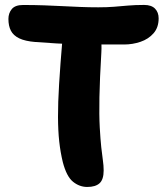

<svg xmlns="http://www.w3.org/2000/svg" viewBox="-20 -729 663 762"><path d="M326.2 13Q295.6 13 269.9 -7.6Q244.2 -28.2 229.2 -85.8Q219.8 -124.6 215.1 -167.2Q210.4 -209.8 210.2 -265.1Q210 -320.4 214.6 -396Q219.2 -471.6 228.2 -577.6Q230.2 -607.2 247.2 -625.6Q264.2 -644 291.6 -644Q345.8 -644 366 -615Q386.2 -586 382.2 -520Q376 -416 374.6 -343.6Q373.2 -271.2 375.9 -223.3Q378.6 -175.4 381.9 -144.6Q385.2 -113.8 388.3 -92.9Q391.4 -72 391.4 -52.6Q391.4 -16.4 375.1 -1.7Q358.8 13 326.2 13ZM472.6 -552.4Q420.4 -552.4 375 -552.4Q329.6 -552.4 287.7 -553.4Q245.8 -554.4 204.9 -556.6Q164 -558.8 120.8 -562.2Q79.4 -565.6 56.2 -576.9Q33 -588.2 23.2 -607.2Q13.4 -626.2 13.4 -653.8Q13.4 -676.8 26.8 -693Q40.2 -709.2 71.6 -709.2Q116.8 -709.2 155.4 -707.8Q194 -706.4 229 -704.6Q264 -702.8 298.7 -701.4Q333.4 -700 370 -700Q405 -700 432.4 -702.2Q459.8 -704.4 488 -706.9Q516.2 -709.4 552 -709.4Q581 -709.4 595.3 -694.7Q609.6 -680 609.6 -656.2Q609.6 -620 589.4 -596.9Q569.2 -573.8 537.7 -563.1Q506.2 -552.4 472.6 -552.4Z"/></svg>

Font: Shantell Sans Light
Style: Regular
Weight: 300
Designer: Stephen Nixon, Anya Danilova, Shantell Martin
Foundry: Arrow Type
Version: Version 1.011;[c5ecc13dd]